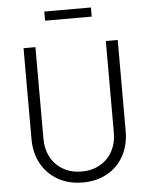

<svg xmlns="http://www.w3.org/2000/svg" viewBox="-62 -984 818 1046"><g transform="rotate(-5 347.5 -461.0)"><path d="M90 -247V-745H155V-245Q155 -187 179 -142.5Q203 -98 247 -73Q291 -48 348 -48Q404 -48 448 -73Q492 -98 516 -142.5Q540 -187 540 -245V-745H605V-247Q605 -171 573 -112Q541 -53 482.5 -20.5Q424 12 348 12Q272 12 213.5 -21Q155 -54 122.5 -112.5Q90 -171 90 -247ZM220 -934H475V-884H220Z"/></g></svg>

Font: Eudoxus Sans Light
Style: Regular
Weight: 300
Designer: Stijn de Vries
Foundry: tokotype
Version: Version 2.005